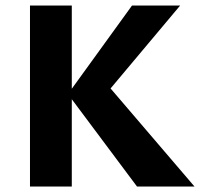

<svg xmlns="http://www.w3.org/2000/svg" viewBox="-20 -678 727 698"><path d="M478 0 227 -336 460 -658H635L348 -316L355 -388L687 0ZM89 0V-658H241V0Z"/></svg>

Font: Ysabeau Infant ExtraBold
Style: Regular
Weight: 800
Designer: Christian Thalmann (Catharsis Fonts)
Version: Version 2.001;gftools[0.9.30]; featfreeze: ss01,ss02,lnum